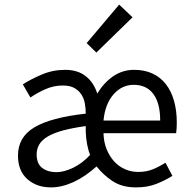

<svg xmlns="http://www.w3.org/2000/svg" viewBox="-20 -801 825 833"><path d="M201 12Q139 12 98.5 -24Q58 -60 58 -126Q58 -206 129 -248.5Q200 -291 352 -308Q352 -331 348 -353Q344 -375 332.5 -392Q321 -409 302 -419.5Q283 -430 253 -430Q213 -430 177 -414Q141 -398 112 -378L79 -435Q113 -457 161 -477.5Q209 -498 263 -498Q317 -498 352 -470.5Q387 -443 402 -395Q431 -443 471.5 -470.5Q512 -498 562 -498Q607 -498 641.5 -482Q676 -466 699.5 -436Q723 -406 735 -363.5Q747 -321 747 -269Q747 -241 744 -223H429Q430 -185 442.5 -154Q455 -123 475 -101Q495 -79 522 -67Q549 -55 580 -55Q615 -55 643 -66.5Q671 -78 698 -95L728 -38Q696 -18 658 -3Q620 12 570 12Q509 12 468 -15.5Q427 -43 399 -79Q349 -34 298.5 -11Q248 12 201 12ZM224 -54Q258 -54 298 -73.5Q338 -93 371 -129Q363 -148 358 -174.5Q353 -201 352 -229V-254Q294 -246 253.5 -235Q213 -224 187.5 -209Q162 -194 150.5 -174.5Q139 -155 139 -132Q139 -90 163.5 -72Q188 -54 224 -54ZM429 -278H675Q675 -353 645.5 -393Q616 -433 560 -433Q509 -433 472.5 -391.5Q436 -350 429 -278ZM398 -573 356 -614 497 -781 555 -726Z"/></svg>

Font: Processing Sans Pro
Style: Regular
Weight: 400
Designer: Paul D. Hunt
Foundry: Adobe Systems Incorporated
Version: Version 2.020;PS 2.000;hotconv 1.0.86;makeotf.lib2.5.63406